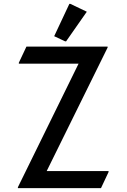

<svg xmlns="http://www.w3.org/2000/svg" viewBox="-20 -980 659 1000"><path d="M341.3 -960H346.2L432.1 -918.9L324.2 -764.6H319.3L262.2 -791.5ZM73.2 0V-4.9L389.2 -648.4H78.1V-653.3L117.7 -737.3H540.5V-732.4L223.1 -88.9H545.4V-84L505.9 0Z"/></svg>

Font: Nova Round
Style: Book
Weight: 400
Version: Version 2.000